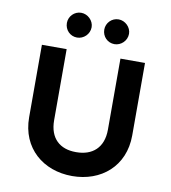

<svg xmlns="http://www.w3.org/2000/svg" viewBox="-94 -943 921 1037"><g transform="rotate(10 367.0 -424.5)"><path d="M472.7 -863.3C434.6 -863.3 405.3 -832 405.3 -795.9C405.3 -757.8 434.6 -727.5 472.7 -727.5C508.8 -727.5 541 -757.8 541 -795.9C541 -832 508.8 -863.3 472.7 -863.3ZM267.6 -863.3C229.5 -863.3 200.2 -832 200.2 -795.9C200.2 -757.8 229.5 -727.5 267.6 -727.5C303.7 -727.5 335.9 -757.8 335.9 -795.9C335.9 -832 303.7 -863.3 267.6 -863.3ZM518.6 -656.2V-266.6C518.6 -166 458 -117.2 371.1 -117.2H368.2C282.2 -117.2 223.6 -166 223.6 -266.6V-656.2H87.9V-258.8C87.9 -88.9 212.9 13.7 371.1 13.7C529.3 13.7 653.3 -88.9 653.3 -258.8V-656.2Z"/></g></svg>

Font: Sen-gleads
Style: Bold
Weight: 700
Designer: Kosal Sen, Philatype
Foundry: Philatype
Version: Version 1.004; ttfautohint (v1.8.3)